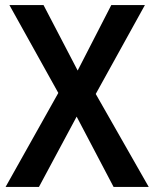

<svg xmlns="http://www.w3.org/2000/svg" viewBox="-20 -734 606 754"><path d="M564 0 356 -365 549 -714H417L285 -457L151 -714H17L209 -369L2 0H133L281 -276L426 0Z"/></svg>

Font: Noto Sans Devanagari UI SemiCondensed SemiBold
Style: Regular
Weight: 600
Width: 4
Designer: Jelle Bosma - Monotype Design Team
Foundry: Monotype Imaging Inc.
Version: Version 2.004